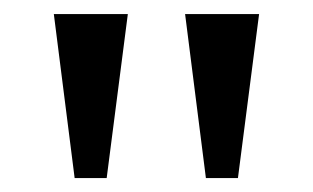

<svg xmlns="http://www.w3.org/2000/svg" viewBox="-20 -734 448 275"><path d="M320.8 -479H274.9L245.1 -713.9H351.1ZM132.8 -479H86.9L57.1 -713.9H163.1Z"/></svg>

Font: Sitara
Style: Italic
Weight: 400
Italic angle: -11°
Designer: Neelakash Kshetrimayum
Foundry: Neelakash Kshetrimayum
Version: Version 1.000;PS Version 1.000;PS 1.0;hotconv 1.;hotconv 1.0